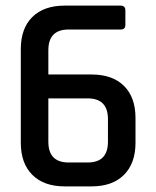

<svg xmlns="http://www.w3.org/2000/svg" viewBox="-20 -663 555 683"><path d="M224 -85H292Q364 -85 364 -159V-239Q364 -313 292 -313H152V-159Q152 -85 224 -85ZM306 0H210Q136 0 95 -41Q54 -82 54 -155V-488Q54 -562 95 -602.5Q136 -643 210 -643H409Q426 -643 426 -626V-574Q426 -558 409 -558H224Q152 -558 152 -484V-398H306Q380 -398 421 -357.5Q462 -317 462 -243V-155Q462 -82 421 -41Q380 0 306 0Z"/></svg>

Font: Rajdhani SemiBold
Style: Regular
Weight: 600
Designer: Satya Rajpurohit, Jyotish Sonowal
Foundry: Indian Type Foundry
Version: Version 1.201 February 1, 2022